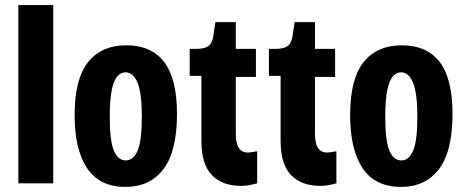

<svg xmlns="http://www.w3.org/2000/svg" viewBox="-20 -720 1829 754"><path d="M52 0V-700H189V0Z M473 14Q371 14 322 -59.5Q273 -133 273 -268Q273 -409 325.5 -475.5Q378 -542 476 -542Q575 -542 625 -476Q675 -410 675 -273Q675 -126 622 -56Q569 14 473 14ZM474 -90Q504 -90 520.5 -128.5Q537 -167 537 -261Q537 -355 520 -395.5Q503 -436 473 -436Q455 -436 441 -420.5Q427 -405 419 -367Q411 -329 411 -261Q411 -168 427 -129Q443 -90 474 -90Z M927 10Q853 10 812 -32.5Q771 -75 771 -166V-422H725V-528H749Q782 -528 797 -538Q812 -548 817 -574L826 -633H906V-528H985V-418H906V-194Q906 -121 953 -121Q960 -121 969 -122.5Q978 -124 990 -126V0Q974 4 960 7Q946 10 927 10Z M1238 10Q1164 10 1123 -32.5Q1082 -75 1082 -166V-422H1036V-528H1060Q1093 -528 1108 -538Q1123 -548 1128 -574L1137 -633H1217V-528H1296V-418H1217V-194Q1217 -121 1264 -121Q1271 -121 1280 -122.5Q1289 -124 1301 -126V0Q1285 4 1271 7Q1257 10 1238 10Z M1555 14Q1453 14 1404 -59.5Q1355 -133 1355 -268Q1355 -409 1407.5 -475.5Q1460 -542 1558 -542Q1657 -542 1707 -476Q1757 -410 1757 -273Q1757 -126 1704 -56Q1651 14 1555 14ZM1556 -90Q1586 -90 1602.5 -128.5Q1619 -167 1619 -261Q1619 -355 1602 -395.5Q1585 -436 1555 -436Q1537 -436 1523 -420.5Q1509 -405 1501 -367Q1493 -329 1493 -261Q1493 -168 1509 -129Q1525 -90 1556 -90Z"/></svg>

Font: Bricolage Grotesque 10pt Condensed Bricolage Grotesque 10pt Condensed Regular
Style: Bold
Weight: 700
Width: 3
Designer: Mathieu Triay
Foundry: Atelier Triay
Version: Version 1.000; ttfautohint (v1.8.4.7-5d5b);gftools[0.9.32]